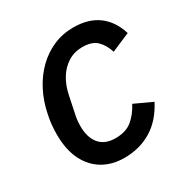

<svg xmlns="http://www.w3.org/2000/svg" viewBox="-165 -849 970 1000"><g transform="rotate(-30 320.0 -349.0)"><path d="M301 12Q229 12 174 -20Q119 -52 87.5 -114.5Q56 -177 56 -270Q56 -301 59 -329.5Q62 -358 68 -385Q82 -456 113 -515.5Q144 -575 188.5 -618.5Q233 -662 288.5 -686Q344 -710 408 -710Q499 -710 557 -667Q615 -624 640 -543L528 -495Q514 -541 485 -569.5Q456 -598 398 -598Q350 -598 312 -574.5Q274 -551 248.5 -509.5Q223 -468 212 -412L189 -301Q186 -285 185 -271Q184 -257 184 -246Q184 -177 216.5 -138.5Q249 -100 312 -100Q375 -100 412.5 -131Q450 -162 476 -212L582 -163Q536 -74 464.5 -31Q393 12 301 12Z"/></g></svg>

Font: IBM Plex Sans SemiBold
Style: Italic
Weight: 600
Italic angle: -11.31°
Designer: Mike Abbink, Paul van der Laan, Pieter van Rosmalen
Foundry: Bold Monday
Version: Version 3.201